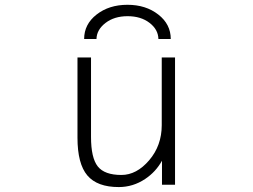

<svg xmlns="http://www.w3.org/2000/svg" viewBox="-20 -759 1040 790"><path d="M354.5 -522.5V-195.3Q354.5 -109.4 382.3 -74.2Q410.2 -39.1 479.5 -39.1Q542 -39.1 593.8 -99.6Q645.5 -160.2 645.5 -244.1V-522.5H700.2V1H646.5V-97.7Q621.1 -51.8 577.1 -22.5Q527.3 10.7 468.8 10.7Q379.9 10.7 339.4 -37.1Q298.8 -85 298.8 -192.4V-522.5ZM377 -598.6H326.2Q326.2 -659.2 377.4 -699.2Q428.7 -739.3 504.4 -739.3Q580.1 -739.3 631.3 -699.2Q682.6 -659.2 682.6 -598.6H631.8Q630.9 -637.7 595.2 -665Q559.6 -692.4 504.9 -692.4Q450.2 -692.4 414.1 -664.6Q377.9 -636.7 377 -598.6Z"/></svg>

Font: Gen Shin Gothic Monospace Light
Style: Regular
Weight: 300
Designer: [Source Han Sans]
Ryoko NISHIZUKA  (kana & ideographs); Paul D. Hunt (Latin, Greek & Cyrillic); Wenlong ZHANG  (bopomofo
Version: Version 1.002.20150607